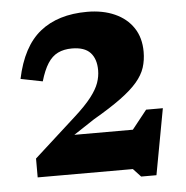

<svg xmlns="http://www.w3.org/2000/svg" viewBox="-53 -769 828 857"><g transform="rotate(-5 361.0 -340.0)"><path d="M465.5 -98.5 593 -259H668L613.5 36.5H545L511 0H84.5V-84.5L271.5 -254Q322 -299.5 348.5 -333.8Q375 -368 385 -396.5Q395 -425 395 -453Q395 -504 369 -532Q343 -560 286.5 -560Q250.5 -560 223.8 -547Q197 -534 178 -504.2Q159 -474.5 144.5 -425L46.5 -444.5Q76.5 -587.5 157 -652.2Q237.5 -717 368.5 -717Q438.5 -717 491.8 -693.2Q545 -669.5 574.8 -625Q604.5 -580.5 604.5 -517.5Q604.5 -479.5 594 -447Q583.5 -414.5 556.5 -382.8Q529.5 -351 481 -315.5Q432.5 -280 357.5 -236.5L151 -100.5L210.5 -175H618Z"/></g></svg>

Font: Newsreader 7pt
Style: Bold
Weight: 700
Designer: Hugues Gentile
Foundry: Production Type
Version: Version 1.003